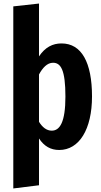

<svg xmlns="http://www.w3.org/2000/svg" viewBox="-20 -829 571 1083"><path d="M327 -584C277 -584 235 -563 200 -511V-809L55 -793V234L200 216V-48C229 -4 266 17 314 17C427 17 499 -100 499 -285C499 -477 440 -584 327 -584ZM272 -92C243 -92 219 -111 200 -142V-409C220 -446 246 -475 279 -475C323 -475 349 -435 349 -284C349 -139 317 -92 272 -92Z"/></svg>

Font: Glow Sans TC Compressed
Style: Bold
Weight: 700
Width: 2
Designer: Ryoko NISHIZUKA (kana, bopomofo & ideographs); Paul D. Hunt (Latin, Greek & Cyrillic); Sandoll Communications, Soo-young
Version: Version 0.93